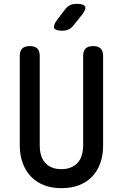

<svg xmlns="http://www.w3.org/2000/svg" viewBox="-20 -970 640 1000"><path d="M83 -678Q83 -705 96 -717.5Q109 -730 135 -730Q161 -730 174 -717.5Q187 -705 187 -678V-213Q187 -185 193.5 -162.5Q200 -140 214 -123.5Q228 -107 249.5 -98Q271 -89 300 -89Q329 -89 350.5 -98.5Q372 -108 386 -124Q400 -140 406.5 -163Q413 -186 413 -213V-678Q413 -705 426 -717.5Q439 -730 465 -730Q491 -730 504 -717.5Q517 -705 517 -678V-213Q517 -162 502.5 -121Q488 -80 460 -50.5Q432 -21 391.5 -5.5Q351 10 300 10Q248 10 208 -6Q168 -22 140.5 -51Q113 -80 98 -121.5Q83 -163 83 -213ZM305 -810Q269 -810 262.5 -823.5Q256 -837 277 -866L319 -921Q331 -937 345.5 -943.5Q360 -950 380 -950Q416 -950 423 -936Q430 -922 407 -893L362 -837Q351 -823 337 -816.5Q323 -810 305 -810Z"/></svg>

Font: Maple Mono NL Medium
Style: Regular
Weight: 500
Monospace: yes
Designer: subframe7536
Version: Version 7.000